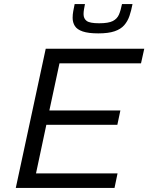

<svg xmlns="http://www.w3.org/2000/svg" viewBox="-20 -929 733 949"><path d="M58 0 206 -688H693L677 -616H274L224 -383H575L560 -312H209L158 -72H561L546 0ZM466 -764Q417 -764 389 -773.5Q361 -783 350 -800.5Q339 -818 339 -841Q339 -857 342 -873.5Q345 -890 349 -909H400Q397 -894 395 -882Q393 -870 393 -859Q393 -837 408.5 -825.5Q424 -814 470 -814Q516 -814 537.5 -825Q559 -836 568 -857Q577 -878 583 -909H635Q629 -877 620 -850.5Q611 -824 594 -804.5Q577 -785 546.5 -774.5Q516 -764 466 -764Z"/></svg>

Font: Saira SemiExpanded
Style: Italic
Weight: 400
Width: 6
Italic angle: -12°
Designer: Hector Gatti with collaboration of the Omnibus-Type team
Foundry: Omnibus-Type
Version: Version 1.101